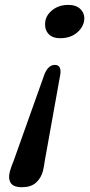

<svg xmlns="http://www.w3.org/2000/svg" viewBox="-20 -614 366 784"><path d="M70 150.5Q34.5 150.5 23.5 132.5Q12.5 114.5 20.5 85.5Q22.5 77.5 26.8 65.5Q31 53.5 36 42L161.5 -310.5Q177 -349 204 -349Q231 -349 226.5 -311.5L163 42Q159.5 68.5 155 85.5Q147 114.5 126.2 132.5Q105.5 150.5 70 150.5ZM259 -594Q292 -594 309.2 -576Q326.5 -558 324 -532.5Q320.5 -502.5 293.8 -480.2Q267 -458 226 -458Q193 -458 177.2 -476.5Q161.5 -495 164.5 -523Q167.5 -552 194 -573Q220.5 -594 259 -594Z"/></svg>

Font: Fraunces 9pt S100
Style: Italic
Weight: 400
Italic angle: -16°
Version: Version 1.000; ttfautohint (v1.8.3)